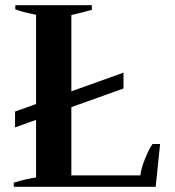

<svg xmlns="http://www.w3.org/2000/svg" viewBox="-20 -720 676 740"><path d="M597 -165 580 0H33V-16Q82 -31 119 -36V-258L38 -229V-290L119 -319V-663Q68 -673 39 -684V-700H334V-682Q314 -676 255 -662V-368L456 -440V-379L255 -307V-44H521Q523 -68 539 -108Q555 -148 568 -165Z"/></svg>

Font: Trirong SemiBold
Style: Regular
Weight: 600
Designer: Katatrad Team
Foundry: CadsonDemak
Version: Version 1.000